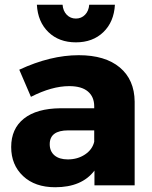

<svg xmlns="http://www.w3.org/2000/svg" viewBox="-20 -779 640 807"><path d="M27 -161Q27 -238 80.5 -280.5Q134 -323 234 -324H376V-332Q376 -372 349.5 -394.5Q323 -417 271 -417Q198 -417 110 -372L61 -486Q192 -547 311 -547Q422 -547 483.5 -495.5Q545 -444 546 -352V0H377V-62Q324 8 212 8Q127 8 77 -39Q27 -86 27 -161ZM135 -759H243Q245 -733 260.5 -717Q276 -701 299 -701Q322 -701 337.5 -717Q353 -733 355 -759H463Q459 -687 414.5 -644Q370 -601 299 -601Q228 -601 183.5 -644Q139 -687 135 -759ZM189 -173Q189 -143 209 -126Q229 -109 265 -109Q306 -109 337 -129.5Q368 -150 376 -183V-231H267Q189 -231 189 -173Z"/></svg>

Font: Trueno
Style: Bd
Weight: 700
Designer: Julieta Ulanovsky
Foundry: Julieta Ulanovsky
Version: Version 3.001b